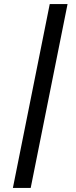

<svg xmlns="http://www.w3.org/2000/svg" viewBox="-20 -780 372 938"><path d="M43 138 223 -760H310L130 138Z"/></svg>

Font: IBM Plex Sans Cond Medm
Style: Italic
Weight: 500
Width: 3
Italic angle: -11°
Designer: Mike Abbink, Paul van der Laan, Pieter van Rosmalen
Foundry: Bold Monday
Version: Version 1.3